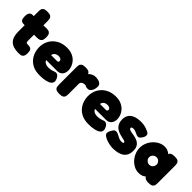

<svg xmlns="http://www.w3.org/2000/svg" viewBox="156 -1625 2604 2604"><g transform="rotate(45 1457.5 -323.5)"><path d="M302 9Q249 9 210 -3Q171 -15 145.5 -40Q120 -65 107.5 -103Q95 -141 95 -192V-580Q95 -603 99 -622.5Q103 -642 122 -654.5Q141 -667 186 -667Q230 -667 249 -653.5Q268 -640 272 -619Q276 -598 276 -576V-201Q276 -190 277.5 -182.5Q279 -175 282 -171Q285 -167 290 -165Q295 -163 303 -163Q329 -163 349.5 -159Q370 -155 381.5 -138Q393 -121 393 -81Q393 -36 379 -17Q365 2 344 5.5Q323 9 302 9ZM74 -493H191L329 -498Q351 -498 371.5 -494Q392 -490 405.5 -471Q419 -452 419 -406Q419 -364 405.5 -345Q392 -326 371.5 -321Q351 -316 328 -316L201 -319H70Q36 -321 23 -341Q10 -361 10 -407Q10 -450 26 -471.5Q42 -493 74 -493Z M717 20Q642 20 590 -4.5Q538 -29 506 -68.5Q474 -108 459 -154Q444 -200 444 -243Q444 -322 479 -382Q514 -442 576 -476Q638 -510 718 -510Q780 -510 824 -490Q868 -470 895.5 -439Q923 -408 936 -373Q949 -338 949 -308Q949 -251 921 -221Q893 -191 849 -191H636Q640 -175 652.5 -163.5Q665 -152 684 -145.5Q703 -139 725 -139Q747 -139 764 -141.5Q781 -144 793.5 -148Q806 -152 816.5 -156Q827 -160 835.5 -162.5Q844 -165 852 -165Q870 -165 885 -153Q900 -141 912 -117Q919 -104 922 -92.5Q925 -81 925 -71Q925 -41 900.5 -21Q876 -1 830 9.5Q784 20 717 20ZM636 -285H748Q762 -285 768.5 -291Q775 -297 775 -309Q775 -322 767.5 -331Q760 -340 747 -344.5Q734 -349 716 -349Q692 -349 674 -339.5Q656 -330 646.5 -315.5Q637 -301 636 -285Z M1084 9Q1039 9 1020 -4.5Q1001 -18 997.5 -39.5Q994 -61 994 -83V-409Q994 -432 998 -452.5Q1002 -473 1021 -486Q1040 -499 1085 -499Q1129 -499 1147.5 -487Q1166 -475 1170 -460.5Q1174 -446 1174 -438L1158 -444Q1158 -444 1166 -453Q1174 -462 1189.5 -474Q1205 -486 1226.5 -495Q1248 -504 1275 -504Q1284 -504 1297.5 -502.5Q1311 -501 1326.5 -497Q1342 -493 1355.5 -485Q1369 -477 1377.5 -464Q1386 -451 1386 -432Q1386 -382 1364.5 -347Q1343 -312 1308 -312Q1289 -312 1281 -314.5Q1273 -317 1269.5 -319.5Q1266 -322 1261.5 -324.5Q1257 -327 1245 -327Q1230 -327 1217.5 -323.5Q1205 -320 1195.5 -313Q1186 -306 1181 -296.5Q1176 -287 1176 -276V-81Q1176 -59 1172 -38Q1168 -17 1149 -4Q1130 9 1084 9Z M1654 20Q1579 20 1527 -4.5Q1475 -29 1443 -68.5Q1411 -108 1396 -154Q1381 -200 1381 -243Q1381 -322 1416 -382Q1451 -442 1513 -476Q1575 -510 1655 -510Q1717 -510 1761 -490Q1805 -470 1832.5 -439Q1860 -408 1873 -373Q1886 -338 1886 -308Q1886 -251 1858 -221Q1830 -191 1786 -191H1573Q1577 -175 1589.5 -163.5Q1602 -152 1621 -145.5Q1640 -139 1662 -139Q1684 -139 1701 -141.5Q1718 -144 1730.5 -148Q1743 -152 1753.5 -156Q1764 -160 1772.5 -162.5Q1781 -165 1789 -165Q1807 -165 1822 -153Q1837 -141 1849 -117Q1856 -104 1859 -92.5Q1862 -81 1862 -71Q1862 -41 1837.5 -21Q1813 -1 1767 9.5Q1721 20 1654 20ZM1573 -285H1685Q1699 -285 1705.5 -291Q1712 -297 1712 -309Q1712 -322 1704.5 -331Q1697 -340 1684 -344.5Q1671 -349 1653 -349Q1629 -349 1611 -339.5Q1593 -330 1583.5 -315.5Q1574 -301 1573 -285Z M2120 18Q2092 18 2057.5 11.5Q2023 5 1990.5 -7.5Q1958 -20 1937 -37Q1916 -54 1916 -76Q1916 -86 1920.5 -98.5Q1925 -111 1933 -126Q1941 -141 1953 -158Q1960 -168 1969.5 -173Q1979 -178 1992 -178Q2010 -178 2027 -170.5Q2044 -163 2061 -153.5Q2078 -144 2096.5 -136.5Q2115 -129 2136 -129Q2155 -129 2164.5 -133Q2174 -137 2174 -145Q2174 -153 2167.5 -158Q2161 -163 2149.5 -166.5Q2138 -170 2123 -173Q2108 -176 2091 -180Q2074 -184 2056 -190Q2033 -197 2011 -208.5Q1989 -220 1971.5 -239Q1954 -258 1943.5 -285Q1933 -312 1933 -351Q1933 -403 1957 -438Q1981 -473 2028 -491Q2075 -509 2144 -509Q2161 -509 2178 -507Q2195 -505 2212.5 -501Q2230 -497 2247.5 -490.5Q2265 -484 2283 -476Q2320 -460 2321 -431.5Q2322 -403 2300 -372Q2288 -353 2275.5 -343.5Q2263 -334 2250 -334Q2234 -334 2215 -343Q2196 -352 2175 -361Q2154 -370 2133 -370Q2121 -370 2112.5 -367.5Q2104 -365 2100 -360.5Q2096 -356 2096 -350Q2096 -339 2103.5 -332.5Q2111 -326 2123.5 -322Q2136 -318 2152.5 -315Q2169 -312 2188 -309Q2214 -305 2241.5 -296.5Q2269 -288 2292 -272Q2315 -256 2329 -228Q2343 -200 2343 -155Q2343 -70 2286.5 -26Q2230 18 2120 18Z M2794 7Q2749 7 2727.5 -8Q2706 -23 2707 -42H2721Q2716 -35 2701.5 -23.5Q2687 -12 2663 -2.5Q2639 7 2604 7Q2559 7 2517.5 -13.5Q2476 -34 2443.5 -70Q2411 -106 2392 -151.5Q2373 -197 2373 -247Q2373 -296 2392 -341Q2411 -386 2444 -421.5Q2477 -457 2518 -477.5Q2559 -498 2604 -498Q2638 -498 2661.5 -488Q2685 -478 2699.5 -466Q2714 -454 2719 -446H2708Q2707 -471 2728.5 -485Q2750 -499 2795 -499Q2840 -499 2858.5 -485.5Q2877 -472 2881 -451Q2885 -430 2885 -408V-83Q2885 -61 2881 -40Q2877 -19 2858.5 -6Q2840 7 2794 7ZM2629 -174Q2648 -174 2663.5 -184Q2679 -194 2688.5 -210.5Q2698 -227 2698 -246Q2698 -266 2688.5 -282Q2679 -298 2663 -308Q2647 -318 2627 -318Q2607 -318 2590.5 -308Q2574 -298 2564 -281.5Q2554 -265 2554 -245Q2554 -226 2564.5 -210Q2575 -194 2592 -184Q2609 -174 2629 -174Z"/></g></svg>

Font: Fredoka
Style: Bold
Weight: 700
Designer: Ben Nathan
Foundry: Milena B. Brandão, Ben Nathan
Version: Version 2.001